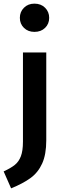

<svg xmlns="http://www.w3.org/2000/svg" viewBox="-50 -817 349 1054"><path d="M204 -47Q204 31 181.5 80.5Q159 130 118 160Q77 190 11 217L-30 124Q9 106 31 88.5Q53 71 64.5 41Q76 11 76 -39V-529H204ZM220 -719Q220 -686 197.5 -664Q175 -642 139 -642Q104 -642 81.5 -664Q59 -686 59 -719Q59 -752 81.5 -774.5Q104 -797 139 -797Q175 -797 197.5 -774.5Q220 -752 220 -719Z"/></svg>

Font: Fira Sans Medium
Style: Regular
Weight: 500
Designer: bBox Type GmbH & Carrois Corporate GbR & Edenspiekermann AG
Foundry: bBox Type GmbH & Carrois Corporate GbR & Edenspiekermann AG
Version: Version 4.301